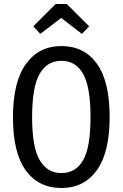

<svg xmlns="http://www.w3.org/2000/svg" viewBox="-20 -931 615 963"><path d="M530 -344Q530 -167 466 -77.5Q402 12 288 12Q174 12 109.5 -76Q45 -164 45 -343Q45 -520 110 -610Q175 -700 288 -700Q402 -700 466 -611.5Q530 -523 530 -344ZM141 -343Q141 -193 179 -128Q217 -63 288 -63Q360 -63 397 -127.5Q434 -192 434 -344Q434 -495 397 -560.5Q360 -626 288 -626Q216 -626 178.5 -560Q141 -494 141 -343ZM182 -761 147 -799 259 -911H315L427 -799L391 -761L287 -841Z"/></svg>

Font: Fira Sans Extra Condensed
Style: Regular
Weight: 400
Width: 1
Designer: Carrois Corporate & Edenspiekermann AG
Foundry: Carrois Corporate GbR & Edenspiekermann AG
Version: Version 4.203